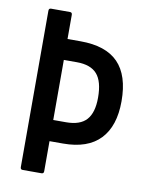

<svg xmlns="http://www.w3.org/2000/svg" viewBox="-77 -711 592 768"><g transform="rotate(10 219.5 -327.5)"><path d="M68 0Q59 0 59 -10V-645Q59 -655 68 -655H145Q154 -655 154 -645V-547H207Q310 -547 360 -495.5Q410 -444 410 -339Q410 -238 359.5 -185Q309 -132 209 -132H154V-10Q154 0 145 0ZM154 -218H206Q263 -218 289 -247Q315 -276 315 -337Q315 -403 289 -432.5Q263 -462 207 -462H154Z"/></g></svg>

Font: Sofia Sans Condensed SemiBold
Style: Regular
Weight: 600
Designer: Botio Nikoltchev, Ani Petrova
Foundry: lettersoup
Version: Version 4.101